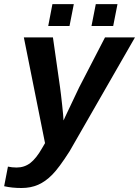

<svg xmlns="http://www.w3.org/2000/svg" viewBox="-53 -711 679 938"><path d="M51.8 207.5Q4.9 207.5 -32.7 198.7L-14.2 103Q5.9 107.4 28.3 107.4Q66.4 107.4 95.5 85Q124.5 62.5 153.3 11.7L167 -11.7L63.5 -528.3H205.6L240.2 -285.6Q242.2 -271 245.1 -247.1Q248 -223.1 250.7 -197.5Q253.4 -171.9 255.4 -151.1Q257.3 -130.4 257.3 -122.6Q259.8 -127.4 261.7 -131.8Q263.7 -136.2 265.6 -140.6L333.5 -283.7L460 -528.3H606.4L287.1 27.8Q234.4 110.4 202.1 142.6Q169.4 175.8 133.3 191.7Q97.2 207.5 51.8 207.5ZM521 -690.9 500 -584H394L415 -690.9ZM307.6 -690.9 286.6 -584H182.6L203.1 -690.9Z"/></svg>

Font: Arimo
Style: Bold Italic
Weight: 700
Italic angle: -12°
Designer: Steve Matteson
Foundry: Monotype Imaging Inc.
Version: Version 1.33